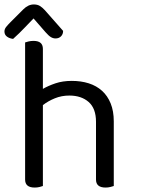

<svg xmlns="http://www.w3.org/2000/svg" viewBox="-57 -839 634 864"><path d="M136 -2Q131 0 121 2.5Q111 5 99 5Q56 5 56 -31V-648Q61 -650 71.5 -652.5Q82 -655 94 -655Q136 -655 136 -619V-439Q160 -453 192.5 -464Q225 -475 266 -475Q308 -475 342.5 -464Q377 -453 402 -430.5Q427 -408 441 -373.5Q455 -339 455 -293V-2Q450 0 439.5 2.5Q429 5 418 5Q375 5 375 -31V-291Q375 -351 342 -380Q309 -409 255 -409Q220 -409 189.5 -396.5Q159 -384 136 -366ZM94 -756Q77 -739 54 -714.5Q31 -690 2 -664Q-15 -666 -26 -674.5Q-37 -683 -37 -697Q-37 -708 -29.5 -717.5Q-22 -727 -11 -738L48 -797Q70 -819 95 -819Q111 -819 122 -812.5Q133 -806 145 -793L227 -700Q227 -685 217.5 -675.5Q208 -666 193 -666Q182 -666 172 -672Q162 -678 148 -694Z"/></svg>

Font: Baloo Bhai 2
Style: Regular
Weight: 400
Designer: Supriya Tembe, Noopur Datye and Ek Type
Foundry: Ek Type
Version: Version 1.640;PS 1.000;hotconv 16.6.51;makeotf.lib2.5.65220;